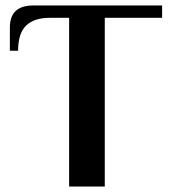

<svg xmlns="http://www.w3.org/2000/svg" viewBox="-20 -680 615 700"><path d="M232 -615H161Q105 -615 75.5 -587Q46 -559 46 -495H16V-580Q16 -660 101 -660H571V-615H362V0H232Z"/></svg>

Font: Philosopher
Style: Bold
Weight: 700
Designer: Jovanny Lemonad
Foundry: Jovanny Lemonad
Version: Version 2.000